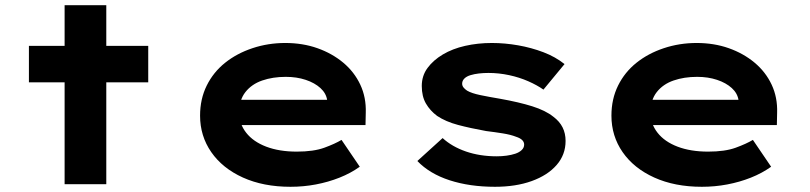

<svg xmlns="http://www.w3.org/2000/svg" viewBox="-20 -707 3109 737"><path d="M228 0V-687H388V0ZM91 -391V-531H549V-391Z M1095 10Q991 10 912.5 -25.5Q834 -61 791 -123Q748 -185 748 -263Q748 -327 773.5 -378.5Q799 -430 844 -466Q889 -502 949 -522Q1009 -542 1075 -542Q1142 -542 1198.5 -522Q1255 -502 1297.5 -466.5Q1340 -431 1363 -382Q1386 -333 1384 -274L1383 -227H859L836 -324H1253L1236 -302V-322Q1232 -349 1210 -369Q1188 -389 1153.5 -400.5Q1119 -412 1077 -412Q1027 -412 986.5 -398Q946 -384 922 -353.5Q898 -323 898 -275Q898 -232 925 -197.5Q952 -163 1002 -144Q1052 -125 1119 -125Q1184 -125 1225 -140Q1266 -155 1291 -170L1361 -67Q1326 -42 1283 -25Q1240 -8 1192.5 1Q1145 10 1095 10Z M1880 10Q1783 10 1706 -15Q1629 -40 1582 -89L1679 -177Q1715 -144 1768.5 -125.5Q1822 -107 1887 -107Q1906 -107 1924.5 -109.5Q1943 -112 1958 -117Q1973 -122 1982.5 -131Q1992 -140 1992 -152Q1992 -172 1961 -182Q1941 -190 1910 -195Q1879 -200 1846 -204Q1785 -215 1738 -227.5Q1691 -240 1658 -262Q1631 -282 1615 -309.5Q1599 -337 1599 -377Q1599 -416 1621 -446Q1643 -476 1680 -498Q1717 -520 1765.5 -531Q1814 -542 1868 -542Q1918 -542 1969 -533Q2020 -524 2066 -506.5Q2112 -489 2147 -461L2066 -363Q2042 -380 2008 -395Q1974 -410 1934.5 -418.5Q1895 -427 1855 -427Q1836 -427 1818.5 -425Q1801 -423 1786 -418.5Q1771 -414 1762.5 -405.5Q1754 -397 1754 -386Q1754 -378 1759 -371.5Q1764 -365 1773 -359Q1790 -349 1823.5 -342Q1857 -335 1899 -328Q1972 -315 2023 -299Q2074 -283 2104 -259Q2128 -241 2139.5 -218Q2151 -195 2151 -166Q2151 -113 2116.5 -73.5Q2082 -34 2021 -12Q1960 10 1880 10Z M2674 10Q2570 10 2491.5 -25.5Q2413 -61 2370 -123Q2327 -185 2327 -263Q2327 -327 2352.5 -378.5Q2378 -430 2423 -466Q2468 -502 2528 -522Q2588 -542 2654 -542Q2721 -542 2777.5 -522Q2834 -502 2876.5 -466.5Q2919 -431 2942 -382Q2965 -333 2963 -274L2962 -227H2438L2415 -324H2832L2815 -302V-322Q2811 -349 2789 -369Q2767 -389 2732.5 -400.5Q2698 -412 2656 -412Q2606 -412 2565.5 -398Q2525 -384 2501 -353.5Q2477 -323 2477 -275Q2477 -232 2504 -197.5Q2531 -163 2581 -144Q2631 -125 2698 -125Q2763 -125 2804 -140Q2845 -155 2870 -170L2940 -67Q2905 -42 2862 -25Q2819 -8 2771.5 1Q2724 10 2674 10Z"/></svg>

Font: Lexend Peta
Style: Bold
Weight: 700
Designer: Bonnie Shaver-Troup, Thomas Jockin
Foundry: Lexend
Version: Version 1.007